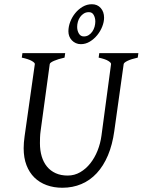

<svg xmlns="http://www.w3.org/2000/svg" viewBox="-20 -864 668 899"><path d="M625 -594.2Q594.2 -587.4 577.1 -579.1Q560.1 -570.8 559.1 -564L515.1 -250Q506.3 -186 485.4 -136.5Q464.4 -86.9 433.1 -53.2Q401.9 -19.5 361.1 -2.2Q320.3 15.1 272 15.1Q231.9 15.1 198.5 2.9Q165 -9.3 141.1 -32.7Q117.2 -56.2 104 -90.6Q90.8 -125 90.8 -169.9Q90.8 -195.8 95.2 -226.1L143.1 -564Q144 -569.8 128.9 -578.6Q113.8 -587.4 82 -594.2L85 -615.2H285.2L282.2 -594.2Q251.5 -587.4 232.7 -579.1Q213.9 -570.8 212.9 -564L169.9 -249Q168 -234.9 167.5 -220.7Q167 -206.5 167 -193.8Q167 -159.7 175.3 -131.8Q183.6 -104 200 -84Q216.3 -64 240.7 -53Q265.1 -42 296.9 -42Q328.6 -42 355.5 -57.6Q382.3 -73.2 402.8 -99.1Q423.3 -125 436.8 -158.7Q450.2 -192.4 455.1 -229L500 -564Q501 -569.8 487.3 -578.6Q473.6 -587.4 441.9 -594.2L444.8 -615.2H627.9ZM426.3 -763.2Q426.3 -780.3 418.9 -793.7Q411.6 -807.1 396.5 -807.1Q382.8 -807.1 372.6 -800.8Q362.3 -794.4 355.2 -784.4Q348.1 -774.4 344.7 -762.2Q341.3 -750 341.3 -738.3Q341.3 -720.2 349.4 -706.8Q357.4 -693.4 372.6 -693.4Q385.7 -693.4 395.8 -700Q405.8 -706.5 412.6 -716.6Q419.4 -726.6 422.9 -739Q426.3 -751.5 426.3 -763.2ZM467.3 -781.2Q467.3 -761.2 458.7 -739.5Q450.2 -717.8 435.3 -699.5Q420.4 -681.2 400.6 -669.2Q380.9 -657.2 358.4 -657.2Q345.7 -657.2 335 -662.1Q324.2 -667 316.4 -675.3Q308.6 -683.6 304.4 -694.3Q300.3 -705.1 300.3 -717.3Q300.3 -739.3 308.8 -761.7Q317.4 -784.2 332.3 -802.5Q347.2 -820.8 367.2 -832.5Q387.2 -844.2 410.2 -844.2Q436 -844.2 451.7 -826.4Q467.3 -808.6 467.3 -781.2Z"/></svg>

Font: Gentium Plus Afr
Style: Italic
Weight: 400
Italic angle: -8°
Designer: J. Victor Gaultney, Annie Olsen, Iska Routamaa, Becca Hirsbrunner
Foundry: SIL International
Version: Version 5.000